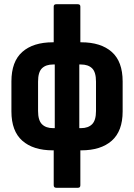

<svg xmlns="http://www.w3.org/2000/svg" viewBox="-20 -703 634 908"><path d="M230 8Q137 8 85.5 -37.5Q34 -83 34 -176V-318Q34 -412 85.5 -457.5Q137 -503 230 -503H364Q457 -503 508.5 -457.5Q560 -412 560 -318V-176Q560 -83 508.5 -37.5Q457 8 364 8ZM231 -97H363Q397 -97 415.5 -115.5Q434 -134 434 -178V-317Q434 -362 415.5 -380Q397 -398 363 -398H231Q197 -398 178.5 -380Q160 -362 160 -317V-178Q160 -134 178.5 -115.5Q197 -97 231 -97ZM246 185Q234 185 234 173V-21L239 -55V-434L234 -474V-672Q234 -683 246 -683H348Q360 -683 360 -672V-474L355 -434V-55L360 -21V173Q360 185 349 185Z"/></svg>

Font: Sofia Sans Condensed ExtraBold
Style: Regular
Weight: 800
Designer: Botio Nikoltchev, Ani Petrova
Foundry: lettersoup
Version: Version 4.101